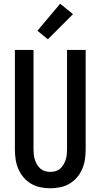

<svg xmlns="http://www.w3.org/2000/svg" viewBox="-20 -1003 540 1031"><path d="M250 8Q223 8 196.5 2.5Q170 -3 147 -16.5Q124 -30 106.5 -50.5Q89 -71 78.5 -95.5Q68 -120 64 -146.5Q60 -173 60 -200V-735H160V-200Q160 -186 161.5 -172Q163 -158 167.5 -144.5Q172 -131 179.5 -118.5Q187 -106 197.5 -97Q208 -88 222 -84Q236 -80 250 -80Q264 -80 278 -84Q292 -88 302.5 -97Q313 -106 320.5 -118.5Q328 -131 332.5 -144.5Q337 -158 338.5 -172Q340 -186 340 -200V-735H440V-200Q440 -173 436 -146.5Q432 -120 421.5 -95.5Q411 -71 393.5 -50.5Q376 -30 353 -16.5Q330 -3 303.5 2.5Q277 8 250 8ZM237 -792 181 -838 303 -983 372 -927Z"/></svg>

Font: Iosevka Term Curly Semibold
Style: Regular
Weight: 600
Designer: Belleve Invis
Foundry: Belleve Invis
Version: Version 32.3.0